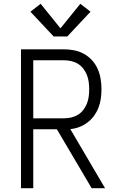

<svg xmlns="http://www.w3.org/2000/svg" viewBox="-20 -996 640 1016"><path d="M91 0V-735H320Q347 -735 374 -729.5Q401 -724 425 -710.5Q449 -697 467.5 -676.5Q486 -656 497 -631Q508 -606 512.5 -578.5Q517 -551 517 -523Q517 -499 513.5 -474Q510 -449 501 -426Q492 -403 477.5 -383Q463 -363 443 -348Q423 -333 400 -324Q377 -315 352 -313L536 0H465L281 -312H156V0ZM156 -370H320Q339 -370 358 -374.5Q377 -379 393 -389Q409 -399 421 -414.5Q433 -430 440 -448Q447 -466 449.5 -485Q452 -504 452 -523Q452 -543 449.5 -562Q447 -581 440 -599Q433 -617 421 -632.5Q409 -648 393 -658Q377 -668 358 -672.5Q339 -677 320 -677H156ZM336 -803H264L141 -934L195 -976L300 -846L405 -976L459 -934Z"/></svg>

Font: Iosevka Custom Light Extended
Style: Regular
Weight: 300
Width: 7
Monospace: yes
Designer: Belleve Invis
Foundry: Belleve Invis
Version: Version 11.2.4; ttfautohint (v1.8.4)